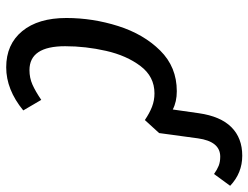

<svg xmlns="http://www.w3.org/2000/svg" viewBox="-111 -678 801 619"><g transform="rotate(90 289.5 -368.5)"><path d="M579 -710 541 -658Q527 -668 514.5 -673Q502 -678 485 -678Q436 -678 426 -606L409 -481L367 -435Q345 -450 324.5 -458Q304 -466 281 -466Q227 -466 193 -421Q159 -376 144 -310Q129 -244 129 -178Q129 -63 206 -63Q231 -63 252.5 -72.5Q274 -82 302 -101L336 -43Q269 12 197 12Q123 12 80.5 -39.5Q38 -91 38 -182Q38 -267 64 -349Q90 -431 143 -484.5Q196 -538 274 -538Q308 -538 333 -525L345 -609Q355 -679 390 -714Q425 -749 482 -749Q538 -749 579 -710Z"/></g></svg>

Font: Fira Sans Extra Condensed
Style: Italic
Weight: 400
Width: 3
Italic angle: -8°
Designer: Carrois Corporate & Edenspiekermann AG
Foundry: Carrois Corporate GbR & Edenspiekermann AG
Version: Version 4.203